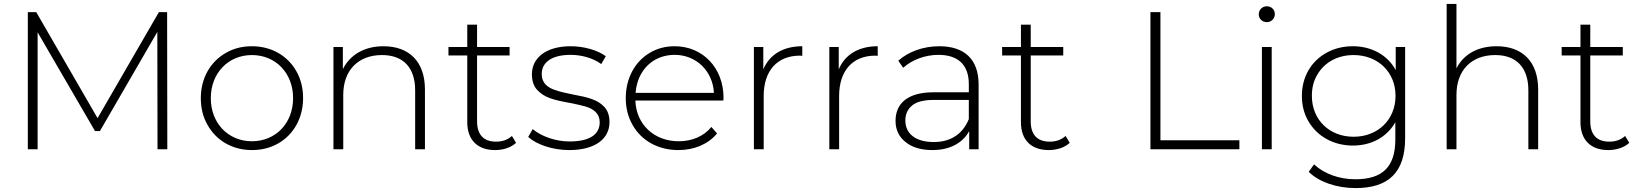

<svg xmlns="http://www.w3.org/2000/svg" viewBox="-20 -762 8369 980"><path d="M172 0V-597L465 -93H490L783 -599L784 0H834L833 -700H791L478 -159L165 -700H122V0Z M1005 -261C1005 -210 1016 -165 1039 -125C1084 -44 1167 4 1266 4C1315 4 1360 -7 1400 -30C1479 -75 1527 -160 1527 -261C1527 -312 1516 -357 1493 -398C1448 -478 1365 -526 1266 -526C1217 -526 1172 -515 1133 -492C1053 -447 1005 -362 1005 -261ZM1056 -261C1056 -390 1146 -481 1266 -481C1386 -481 1476 -390 1476 -261C1476 -132 1386 -41 1266 -41C1146 -41 1056 -132 1056 -261Z M1682 -522V0H1732V-278C1732 -402 1807 -481 1930 -481C2037 -481 2099 -418 2099 -301V0H2149V-305C2149 -448 2068 -526 1937 -526C1840 -526 1766 -482 1730 -409V-522Z M2269 -522V-479H2365V-138C2365 -49 2416 4 2507 4C2548 4 2589 -9 2614 -33L2593 -68C2572 -49 2545 -39 2512 -39C2448 -39 2415 -75 2415 -143V-479H2581V-522H2415V-636H2365V-522Z M2676 -63C2719 -24 2801 4 2885 4C3016 4 3091 -52 3091 -139C3091 -172 3082 -197 3065 -216C3030 -253 2984 -265 2903 -280C2866 -287 2838 -294 2818 -301C2777 -313 2745 -337 2745 -384C2745 -443 2795 -482 2892 -482C2949 -482 3006 -466 3049 -435L3072 -475C3031 -506 2960 -526 2893 -526C2766 -526 2695 -466 2695 -383C2695 -349 2704 -322 2722 -303C2758 -264 2804 -252 2887 -237C2922 -230 2950 -224 2970 -218C3010 -206 3041 -182 3041 -138C3041 -77 2992 -40 2887 -40C2814 -40 2742 -67 2699 -103Z M3209 -124C3254 -44 3339 4 3443 4C3523 4 3595 -26 3640 -81L3611 -114C3572 -66 3512 -41 3444 -41C3320 -41 3227 -126 3223 -249H3672L3673 -263C3673 -416 3566 -526 3424 -526C3377 -526 3334 -515 3296 -492C3220 -447 3174 -362 3174 -261C3174 -210 3186 -164 3209 -124ZM3255 -389C3290 -448 3351 -482 3424 -482C3533 -482 3618 -400 3624 -288H3224C3227 -325 3237 -359 3255 -389Z M3828 0H3878V-272C3878 -401 3947 -478 4063 -478L4075 -477V-526C3978 -526 3908 -484 3876 -408V-522H3828Z M4213 0H4263V-272C4263 -401 4332 -478 4448 -478L4460 -477V-526C4363 -526 4293 -484 4261 -408V-522H4213Z M4602 -37C4635 -10 4681 4 4739 4C4828 4 4894 -32 4927 -93V0H4975V-331C4975 -459 4903 -526 4774 -526C4694 -526 4617 -499 4565 -452L4590 -416C4634 -456 4701 -482 4770 -482C4871 -482 4925 -430 4925 -333V-291H4746C4610 -291 4551 -232 4551 -145C4551 -100 4568 -64 4602 -37ZM4636 -224C4659 -243 4696 -252 4747 -252H4925V-154C4894 -78 4833 -37 4746 -37C4654 -37 4601 -79 4601 -147C4601 -180 4613 -205 4636 -224Z M5095 -522V-479H5191V-138C5191 -49 5242 4 5333 4C5374 4 5415 -9 5440 -33L5419 -68C5398 -49 5371 -39 5338 -39C5274 -39 5241 -75 5241 -143V-479H5407V-522H5241V-636H5191V-522Z M5852 0H6306V-46H5903V-700H5852Z M6471 0V-522H6421V0ZM6405 -689C6405 -666 6423 -649 6446 -649C6469 -649 6487 -667 6487 -690C6487 -713 6469 -730 6446 -730C6423 -730 6405 -712 6405 -689Z M6625 -273C6625 -224 6636 -181 6659 -142C6704 -65 6788 -19 6885 -19C6980 -19 7059 -62 7102 -138V-50C7102 89 7037 153 6898 153C6815 153 6739 125 6687 77L6660 115C6712 167 6803 198 6899 198C7068 198 7152 117 7152 -56V-522H7104V-404C7063 -481 6981 -526 6885 -526C6836 -526 6792 -515 6753 -494C6673 -451 6625 -370 6625 -273ZM6704 -381C6740 -444 6808 -481 6889 -481C7012 -481 7103 -395 7103 -273C7103 -150 7012 -64 6889 -64C6766 -64 6676 -150 6676 -273C6676 -314 6685 -350 6704 -381Z M7364 -742V0H7414V-278C7414 -402 7489 -481 7612 -481C7719 -481 7781 -418 7781 -301V0H7831V-305C7831 -448 7750 -526 7619 -526C7523 -526 7450 -485 7414 -413V-742Z M7951 -522V-479H8047V-138C8047 -49 8098 4 8189 4C8230 4 8271 -9 8296 -33L8275 -68C8254 -49 8227 -39 8194 -39C8130 -39 8097 -75 8097 -143V-479H8263V-522H8097V-636H8047V-522Z"/></svg>

Font: Montserrat Light
Style: Regular
Weight: 300
Designer: Julieta Ulanovsky
Foundry: Julieta Ulanovsky
Version: Version 7.200